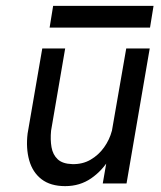

<svg xmlns="http://www.w3.org/2000/svg" viewBox="-20 -625 549 654"><path d="M410 -460H490L411 0H330ZM154 -180Q151 -149 155.5 -123.5Q160 -98 176.5 -82.5Q193 -67 226 -66Q261 -65 288.5 -81Q316 -97 334.5 -123Q353 -149 361 -179H389Q380 -130 354.5 -87Q329 -44 290.5 -17.5Q252 9 202 9Q152 9 121.5 -14.5Q91 -38 79.5 -79Q68 -120 74 -170L124 -460H202ZM161 -605H503L491 -531H149Z"/></svg>

Font: Jost
Style: Italic
Weight: 400
Italic angle: -5°
Version: Version 3.710